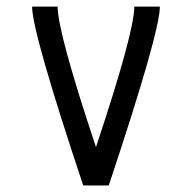

<svg xmlns="http://www.w3.org/2000/svg" viewBox="-20 -567 587 587"><path d="M78.1 -546.9H156.2Q156.2 -468.8 273.4 -117.2Q390.6 -468.8 390.6 -546.9H468.8Q468.8 -468.8 312.5 0H234.4Q78.1 -468.8 78.1 -546.9Z"/></svg>

Font: Luculent
Style: Regular
Weight: 400
Monospace: yes
Designer: Andrew Kensler
Version: Version 1.0.0-845fa02f9341